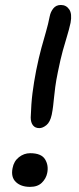

<svg xmlns="http://www.w3.org/2000/svg" viewBox="-20 -733 314 764"><path d="M136.4 -223.2Q119.8 -223.2 111.1 -234.4Q102.4 -245.6 102.2 -265.2Q104 -320.8 109.4 -363.3Q114.8 -405.8 124 -453Q134.6 -505.4 144.5 -541.4Q154.4 -577.4 163.1 -607.2Q171.8 -637 177.8 -667.8Q181.2 -685.8 192.2 -699.5Q203.2 -713.2 222.2 -713.2Q243.4 -713.2 255.4 -695.7Q267.4 -678.2 260.8 -642.4Q254.6 -614.4 246.8 -589.3Q239 -564.2 229.9 -531.4Q220.8 -498.6 210.4 -447Q203 -411.2 199.9 -386.9Q196.8 -362.6 195 -344.7Q193.2 -326.8 191.4 -311.1Q189.6 -295.4 185.8 -276.4Q179.4 -247 164.7 -235.1Q150 -223.2 136.4 -223.2ZM99.6 10.6Q63.4 10.6 43.1 -8.8Q22.8 -28.2 30 -64Q35 -91.4 55.2 -107.4Q75.4 -123.4 100.2 -123.4Q144.4 -123.4 159.3 -99.1Q174.2 -74.8 167.8 -44.2Q163.4 -22.6 146.6 -6Q129.8 10.6 99.6 10.6Z"/></svg>

Font: Shantell Sans Light
Style: Italic
Weight: 300
Italic angle: -11°
Designer: Stephen Nixon, Anya Danilova, Shantell Martin
Foundry: Arrow Type
Version: Version 1.008;[ac192a2d6]